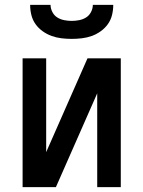

<svg xmlns="http://www.w3.org/2000/svg" viewBox="-20 -770 590 790"><path d="M73 0V-530H170V-144L340 -530H477V0H380V-386L210 0ZM275 -610Q254 -610 233 -612.5Q212 -615 192.5 -622Q173 -629 155.5 -641.5Q138 -654 126 -671Q114 -688 109 -708.5Q104 -729 104 -750H188Q188 -735 195.5 -720.5Q203 -706 216 -698Q229 -690 244.5 -687Q260 -684 275 -684Q290 -684 305.5 -687Q321 -690 334 -698Q347 -706 354.5 -720.5Q362 -735 362 -750H446Q446 -729 441 -708.5Q436 -688 424 -671Q412 -654 394.5 -641.5Q377 -629 357.5 -622Q338 -615 317 -612.5Q296 -610 275 -610Z"/></svg>

Font: Lode Dark
Style: Bold
Weight: 700
Monospace: yes
Designer: Belleve Invis
Foundry: Belleve Invis
Version: Version 29.2.0; ttfautohint (v1.8.3)